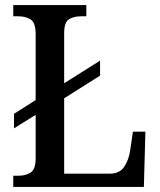

<svg xmlns="http://www.w3.org/2000/svg" viewBox="-20 -734 627 754"><path d="M32 0V-44H54Q81 -44 100.5 -56.5Q120 -69 120 -113V-283L35 -230V-287L120 -341V-600Q120 -645 100.5 -657.5Q81 -670 52 -670H32V-714H319V-670H298Q269 -670 250.5 -658Q232 -646 232 -604V-407L373 -496V-437L232 -348V-52H411Q449 -52 467 -78Q485 -104 491 -142L502 -217H551L545 0Z"/></svg>

Font: Noto Serif Tamil SemiCondensed Medium
Style: Italic
Weight: 500
Width: 4
Italic angle: -12°
Designer: Indian Type Foundry, Tom Grace, and the Monotype Design Team
Foundry: Monotype Imaging Inc.
Version: Version 2.003; ttfautohint (v1.8.4.7-5d5b)